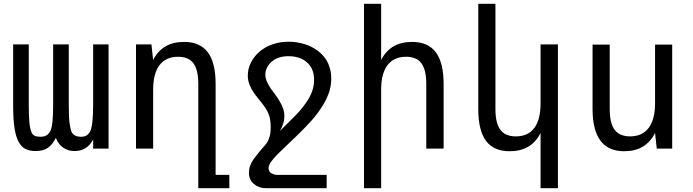

<svg xmlns="http://www.w3.org/2000/svg" viewBox="-20 -780 3640 1008"><path d="M167 13Q137 13 114.5 2.5Q92 -8 77 -37Q63 -63 56 -108.5Q49 -154 49 -230V-547H131V-234Q131 -176 134 -140Q137 -104 146.5 -83Q156 -62 191 -62Q213 -62 225 -70Q237 -78 244 -92Q252 -108 255.5 -141Q259 -174 259 -234V-547H341V-234Q341 -161 345.5 -131.5Q350 -102 355 -89Q368 -62 405 -62Q426 -62 437 -70.5Q448 -79 454 -92Q462 -110 465.5 -144.5Q469 -179 469 -234V-547H550V0H469V-47Q436 13 372 13Q339 13 313.5 -3.5Q288 -20 273 -56Q256 -21 231.5 -4Q207 13 167 13Z M1021 -339Q1021 -413 995.5 -447.5Q970 -482 915 -482Q851 -482 817.5 -438Q784 -394 784 -309V0H694V-547H775L784 -465Q832 -560 946 -560Q1030 -560 1071 -505.5Q1112 -451 1112 -339V138H1184V208H1021Z M1376 208Q1339 208 1313 186Q1287 164 1287 127Q1287 89 1312 55Q1337 21 1362 -7Q1372 -18 1381 -30.5Q1390 -43 1396 -65Q1400 -79 1400.5 -92Q1401 -105 1401 -114Q1401 -146 1394.5 -169Q1388 -192 1370 -218Q1363 -228 1355.5 -238Q1348 -248 1341 -256Q1322 -279 1310 -297Q1298 -315 1290 -336Q1286 -346 1283.5 -357Q1281 -368 1281 -383Q1281 -420 1298 -453Q1315 -486 1345 -511Q1373 -534 1411.5 -547.5Q1450 -561 1497 -561Q1537 -561 1578.5 -548.5Q1620 -536 1654 -509Q1719 -456 1719 -368Q1719 -325 1705 -288Q1691 -251 1668 -216Q1645 -180 1615.5 -147Q1586 -114 1554 -83Q1541 -70 1525.5 -55Q1510 -40 1494 -25Q1457 10 1437.5 29.5Q1418 49 1404 68Q1390 88 1390 102Q1390 122 1405.5 130Q1421 138 1431 138H1695V208ZM1449 -92Q1490 -132 1532 -174.5Q1574 -217 1601.5 -264Q1629 -311 1629 -361Q1629 -420 1591 -453Q1572 -470 1547 -477.5Q1522 -485 1494 -485Q1442 -485 1410 -459Q1373 -429 1373 -387Q1373 -373 1379 -357Q1385 -341 1399 -319Q1407 -308 1414 -298Q1421 -288 1423 -286Q1436 -269 1447.5 -249.5Q1459 -230 1466 -211Q1473 -191 1473 -170Q1473 -131 1449 -92Z M1891 -760H1981V-465Q2029 -560 2143 -560Q2227 -560 2268 -505.5Q2309 -451 2309 -339V0H2218V-339Q2218 -413 2192.5 -447.5Q2167 -482 2112 -482Q2048 -482 2014.5 -438Q1981 -394 1981 -309V208H1891Z M2818 -82Q2770 14 2656 14Q2572 14 2531.5 -40.5Q2491 -95 2491 -207V-760H2581V-207Q2581 -133 2607 -98.5Q2633 -64 2688 -64Q2752 -64 2785 -108Q2818 -152 2818 -237V-547H2909V208H2818Z M3257 14Q3091 14 3091 -207V-546H3181V-207Q3181 -133 3207 -98.5Q3233 -64 3288 -64Q3352 -64 3385.5 -108.5Q3419 -153 3419 -237V-546H3509V0H3428L3419 -82Q3371 14 3257 14Z"/></svg>

Font: PlemolJP35 Console
Style: Regular
Weight: 400
Version: v2.0.3; ttfautohint (v1.8.4.7-5d5b-dirty) -l 6 -r 45 -G 200 